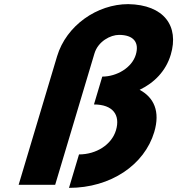

<svg xmlns="http://www.w3.org/2000/svg" viewBox="-20 -895 858 930"><path d="M314.2 15C517.2 15 679.7 -97 727 -255C757.2 -356 725.2 -423 656.3 -460C727.5 -494 783.5 -551 807.1 -630C848.4 -768 775.5 -872 601 -875C451 -875 301.2 -772 256.4 -622L207.9 -460L167.5 -325L70.3 0H247.3L437.5 -636C455.2 -695 515.3 -726 556.4 -726C626.6 -726 655.8 -690 637.8 -630C619 -567 545.6 -524 475.4 -524L435.1 -389C527 -389 563.8 -338 541.7 -264C520.7 -194 446.2 -147 362.7 -147Z"/></svg>

Font: Hussar
Style: BdSuprExtOblThree
Weight: 700
Foundry: Cannot Into Space Fonts
Version: Version 2.00